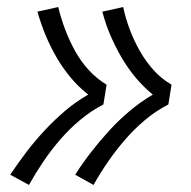

<svg xmlns="http://www.w3.org/2000/svg" viewBox="-20 -608 540 544"><path d="M245 -84 193 -113Q214 -146 238.5 -177.5Q263 -209 290 -238.5Q317 -268 348 -294Q379 -320 413 -340Q386 -362 364 -388.5Q342 -415 324.5 -445Q307 -475 293 -507.5Q279 -540 270 -575L329 -588Q336 -555 348 -523.5Q360 -492 376.5 -463Q393 -434 415 -409.5Q437 -385 466 -368L457 -312Q422 -294 391.5 -268.5Q361 -243 335 -213Q309 -183 286.5 -150.5Q264 -118 245 -84ZM62 -84 9 -113Q31 -146 55 -177.5Q79 -209 106.5 -238.5Q134 -268 164.5 -294Q195 -320 230 -340Q202 -362 180 -388.5Q158 -415 140.5 -445Q123 -475 109.5 -507.5Q96 -540 86 -575L145 -588Q153 -555 165 -523.5Q177 -492 193 -463Q209 -434 231.5 -409.5Q254 -385 282 -368L273 -312Q238 -294 207.5 -268.5Q177 -243 151 -213Q125 -183 103 -150.5Q81 -118 62 -84Z"/></svg>

Font: Iosevka SS04 Light
Style: Italic
Weight: 300
Italic angle: -9°
Monospace: yes
Designer: Belleve Invis
Foundry: Belleve Invis
Version: Version 19.0.0; ttfautohint (v1.8.4)